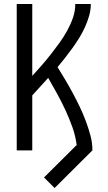

<svg xmlns="http://www.w3.org/2000/svg" viewBox="-20 -755 540 964"><path d="M254 189 201 136 365 -27Q359 -73 343.5 -116.5Q328 -160 308.5 -202Q289 -244 267 -284Q245 -324 222 -364Q202 -342 182 -320Q162 -298 142 -276V0H64V-735H142V-374Q166 -400 189.5 -427Q213 -454 235 -482Q257 -510 278 -539Q299 -568 316.5 -599.5Q334 -631 346 -665Q358 -699 358 -735H436Q436 -705 427.5 -675.5Q419 -646 406.5 -618.5Q394 -591 378 -565Q362 -539 344 -514Q326 -489 307.5 -465.5Q289 -442 269 -418Q289 -386 308.5 -353Q328 -320 346 -286.5Q364 -253 380.5 -218.5Q397 -184 410.5 -148Q424 -112 434 -75Q444 -38 444 0Z"/></svg>

Font: Iosevka Term Curly
Style: Regular
Weight: 400
Designer: Belleve Invis
Foundry: Belleve Invis
Version: Version 32.3.0